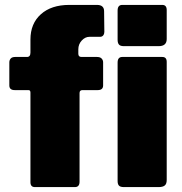

<svg xmlns="http://www.w3.org/2000/svg" viewBox="-20 -762 740 782"><path d="M375 -530Q388 -530 394 -523.5Q400 -517 400 -508V-414Q400 -395 378 -395H316Q304 -395 304 -383V-22Q304 0 285 0H122Q104 0 104 -20V-385Q104 -395 96 -395H40Q18 -395 18 -414V-508Q18 -517 23.5 -523.5Q29 -530 42 -530H90Q104 -530 104 -548V-601Q104 -666 146.5 -704Q189 -742 262 -742H375Q404 -742 404 -716L405 -632Q405 -624 400.5 -618Q396 -612 387 -612H344Q327 -612 313 -597Q299 -582 299 -561V-543Q299 -530 312 -530H375ZM659 -29Q659 -13 651 -6.5Q643 0 626 0H485Q470 0 464.5 -6Q459 -12 459 -25V-507Q459 -530 478 -530H641Q659 -530 659 -510ZM659 -603Q659 -574 626 -574H485Q470 -574 464.5 -580.5Q459 -587 459 -600V-719Q459 -742 478 -742H641Q659 -742 659 -721Z"/></svg>

Font: Libre Franklin Black
Style: Regular
Weight: 900
Designer: Pablo Impallari, Rodrigo Fuenzalida, Nhung Nguyen
Foundry: Impallari Type
Version: Version 3.000